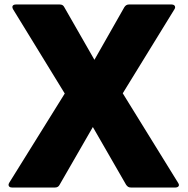

<svg xmlns="http://www.w3.org/2000/svg" viewBox="-20 -792 834 854"><path d="M33 42H225C234 42 241 38 245 30L393 -227L541 30C547 38 552 42 562 42H761C770 42 776 37 776 31C776 28 774 24 772 21L526 -377L756 -751C758 -754 759 -757 759 -760C759 -767 753 -772 744 -772H553C545 -772 538 -768 533 -760L400 -526L266 -760C262 -768 256 -772 246 -772H50C40 -772 35 -767 35 -761C35 -758 36 -755 38 -751L268 -376L21 21C19 24 18 28 18 30C18 37 23 42 33 42Z"/></svg>

Font: LINE Seed JP_OTF ExtraBold
Style: Regular
Weight: 800
Designer: LY Corporation & Fontrix & Fontworks
Version: Version 1.013